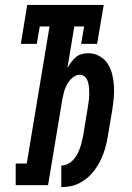

<svg xmlns="http://www.w3.org/2000/svg" viewBox="-20 -755 540 783"><path d="M230 8V-80Q243 -80 255.5 -86Q268 -92 277.5 -102Q287 -112 294 -124.5Q301 -137 305.5 -149.5Q310 -162 313 -175Q316 -188 319 -201L339 -323Q341 -335 342.5 -348Q344 -361 344 -373.5Q344 -386 343 -398Q342 -410 338.5 -421.5Q335 -433 326.5 -441.5Q318 -450 305 -450Q289 -450 275.5 -438Q262 -426 253.5 -411Q245 -396 241 -380.5Q237 -365 234 -349L176 0H44V-88H89L182 -647H142L130 -576H65L91 -735H403L376 -576H311L323 -647H283L255 -478Q262 -490 270.5 -501.5Q279 -513 289.5 -522Q300 -531 313.5 -534.5Q327 -538 340 -538Q364 -538 385 -526.5Q406 -515 418.5 -496Q431 -477 437 -454Q443 -431 444.5 -406.5Q446 -382 444 -357.5Q442 -333 438 -308L420 -201Q417 -182 412.5 -164Q408 -146 401.5 -128Q395 -110 385.5 -92.5Q376 -75 364 -59Q352 -43 336.5 -30Q321 -17 303.5 -8Q286 1 267.5 4.5Q249 8 230 8Z"/></svg>

Font: Iosevka Slab Semibold Oblique
Style: Regular
Weight: 600
Italic angle: -9°
Monospace: yes
Designer: Belleve Invis
Foundry: Belleve Invis
Version: Version 11.1.1; ttfautohint (v1.8.3)